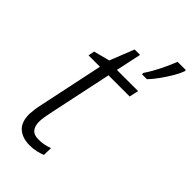

<svg xmlns="http://www.w3.org/2000/svg" viewBox="-238 -827 904 904"><g transform="rotate(45 213.5 -375.5)"><path d="M295 -610Q307 -627 322 -654Q337 -681 350.5 -710.5Q364 -740 372 -761H427V-753Q420 -733 404 -705.5Q388 -678 368 -650Q348 -622 328 -601H295ZM158 10Q109 10 80.5 -15Q52 -40 52 -94Q53 -108 55 -125Q57 -142 61 -159L130 -486H54L60 -517L140 -538L188 -659H224L197 -532H338L328 -486H187L118 -160Q115 -145 112.5 -129.5Q110 -114 110 -100Q110 -73 123 -56Q136 -39 167 -39Q187 -39 204 -42.5Q221 -46 238 -52L237 -6Q223 0 202 5Q181 10 158 10Z"/></g></svg>

Font: Noto Sans Display Light
Style: Italic
Weight: 300
Italic angle: -12°
Designer: Monotype Design Team
Foundry: Monotype Imaging Inc.
Version: Version 2.003